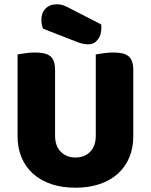

<svg xmlns="http://www.w3.org/2000/svg" viewBox="-20 -860 704 896"><path d="M602 -224Q602 -170 583.5 -125.5Q565 -81 530 -49.5Q495 -18 445 -1Q395 16 332 16Q269 16 219 -1Q169 -18 134 -49.5Q99 -81 80.5 -125.5Q62 -170 62 -224V-606Q73 -608 97 -611.5Q121 -615 143 -615Q166 -615 183.5 -611.5Q201 -608 213 -599Q225 -590 231 -574Q237 -558 237 -532V-227Q237 -179 263.5 -152Q290 -125 332 -125Q375 -125 401 -152Q427 -179 427 -227V-606Q438 -608 462 -611.5Q486 -615 508 -615Q531 -615 548.5 -611.5Q566 -608 578 -599Q590 -590 596 -574Q602 -558 602 -532ZM181 -726Q176 -737 174.5 -748Q173 -759 173 -768Q173 -800 192.5 -820Q212 -840 246 -840Q264 -840 280 -833.5Q296 -827 316 -816L452 -746Q453 -742 453 -738Q453 -734 453 -730Q453 -695 435.5 -674Q418 -653 392 -653Q367 -653 335 -666Z"/></svg>

Font: Baloo Paaji
Style: Regular
Weight: 400
Designer: Shuchita Grover and Ek Type
Foundry: Ek Type
Version: Version 1.443;PS 1.000;hotconv 16.6.51;makeotf.lib2.5.65220;